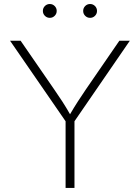

<svg xmlns="http://www.w3.org/2000/svg" viewBox="-20 -929 692 949"><path d="M304.2 0V-329.6L29.8 -727.5H82L248 -486.8Q269 -456.5 288.1 -427.2Q307.1 -397.9 326.2 -364.3Q345.7 -397.9 364.7 -427.2Q383.8 -456.5 404.3 -486.8L569.8 -727.5H621.6L348.1 -329.6V0ZM226.1 -840.8Q211.9 -840.8 201.9 -850.8Q191.9 -860.8 191.9 -875Q191.9 -889.2 201.9 -899.2Q211.9 -909.2 226.1 -909.2Q240.2 -909.2 250.2 -899.2Q260.3 -889.2 260.3 -875Q260.3 -860.8 250.2 -850.8Q240.2 -840.8 226.1 -840.8ZM425.3 -840.8Q411.1 -840.8 401.1 -850.8Q391.1 -860.8 391.1 -875Q391.1 -889.2 401.1 -899.2Q411.1 -909.2 425.3 -909.2Q439.5 -909.2 449.5 -899.2Q459.5 -889.2 459.5 -875Q459.5 -860.8 449.5 -850.8Q439.5 -840.8 425.3 -840.8Z"/></svg>

Font: Inter Extra Light
Style: Regular
Weight: 200
Designer: Rasmus Andersson
Foundry: rsms
Version: Version 4.000;git-3c8e0fc